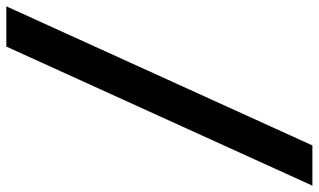

<svg xmlns="http://www.w3.org/2000/svg" viewBox="-253 -643 1006 606"><g transform="rotate(90 250.0 -340.0)"><path d="M94 143H-33L406 -823H533Z"/></g></svg>

Font: Iosevka Term Curly Extrabold
Style: Italic
Weight: 800
Italic angle: -9°
Designer: Belleve Invis
Foundry: Belleve Invis
Version: Version 32.3.0